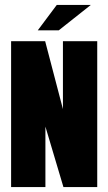

<svg xmlns="http://www.w3.org/2000/svg" viewBox="-20 -758 439 778"><path d="M25 0V-591H163L235 -316V-591H374V0H237L164 -245V0ZM133 -635 210 -738H348L218 -635Z"/></svg>

Font: Alumni Sans Black
Style: Regular
Weight: 900
Designer: Robert E. Leuschke
Foundry: Robert E. Leuschke
Version: Version 1.018